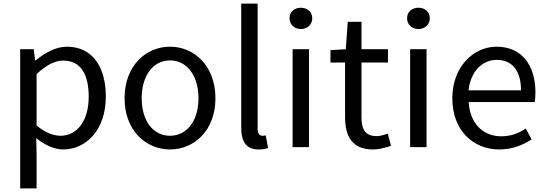

<svg xmlns="http://www.w3.org/2000/svg" viewBox="-20 -816 3032 1065"><path d="M92 229H183V45L181 -50C230 -10 282 13 331 13C456 13 567 -94 567 -280C567 -447 491 -557 351 -557C288 -557 227 -521 178 -481H175L167 -543H92ZM316 -63C280 -63 232 -78 183 -120V-405C236 -454 283 -480 329 -480C432 -480 472 -399 472 -279C472 -144 406 -63 316 -63Z M923 13C1056 13 1175 -91 1175 -271C1175 -452 1056 -557 923 -557C790 -557 671 -452 671 -271C671 -91 790 13 923 13ZM923 -63C829 -63 766 -146 766 -271C766 -396 829 -481 923 -481C1017 -481 1081 -396 1081 -271C1081 -146 1017 -63 923 -63Z M1414 13C1438 13 1454 10 1467 5L1454 -65C1444 -63 1440 -63 1435 -63C1421 -63 1409 -74 1409 -102V-796H1318V-108C1318 -31 1346 13 1414 13Z M1603 0H1694V-543H1603ZM1649 -655C1685 -655 1712 -680 1712 -714C1712 -751 1685 -773 1649 -773C1613 -773 1586 -751 1586 -714C1586 -680 1613 -655 1649 -655Z M2049 13C2082 13 2118 3 2149 -7L2131 -75C2113 -68 2088 -61 2069 -61C2006 -61 1985 -99 1985 -166V-469H2132V-543H1985V-695H1909L1898 -543L1813 -538V-469H1894V-168C1894 -59 1933 13 2049 13Z M2255 0H2346V-543H2255ZM2301 -655C2337 -655 2364 -680 2364 -714C2364 -751 2337 -773 2301 -773C2265 -773 2238 -751 2238 -714C2238 -680 2265 -655 2301 -655Z M2749 13C2823 13 2881 -12 2929 -43L2896 -103C2856 -76 2813 -60 2760 -60C2657 -60 2586 -134 2580 -250H2946C2948 -263 2950 -282 2950 -302C2950 -457 2872 -557 2734 -557C2608 -557 2489 -447 2489 -271C2489 -92 2605 13 2749 13ZM2579 -315C2590 -422 2658 -484 2735 -484C2820 -484 2870 -425 2870 -315Z"/></svg>

Font: Source Han Sans CN Regular
Style: Regular
Weight: 400
Designer: Ryoko NISHIZUKA (kana & ideographs); Paul D. Hunt (Latin, Greek & Cyrillic); Wenlong ZHANG (bopomofo); Sandoll Communica
Foundry: Adobe Systems Incorporated
Version: Version 1.004;PS 1.004;hotconv 1.0.82;makeotf.lib2.5.63406